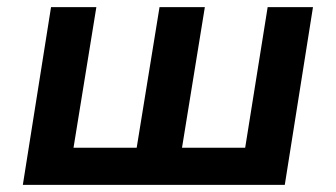

<svg xmlns="http://www.w3.org/2000/svg" viewBox="-20 -518 942 538"><path d="M44 0 123 -498H250L186 -104H363L427 -498H554L490 -104H667L730 -498H857L778 0Z"/></svg>

Font: Nunito Sans 8pt
Style: Bold Italic
Weight: 700
Italic angle: -9°
Version: Version 3.101;gftools[0.9.27]